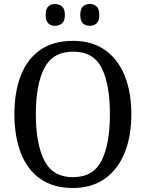

<svg xmlns="http://www.w3.org/2000/svg" viewBox="-20 -929 729 959"><path d="M344 10Q246 10 181 -36Q116 -82 84 -165Q52 -248 52 -359Q52 -470 84 -552Q116 -634 181 -679.5Q246 -725 345 -725Q439 -725 504 -679.5Q569 -634 602.5 -551.5Q636 -469 636 -358Q636 -247 602 -164.5Q568 -82 503 -36Q438 10 344 10ZM344 -44Q446 -44 487.5 -127Q529 -210 529 -358Q529 -507 488 -589Q447 -671 345 -671Q244 -671 201.5 -589Q159 -507 159 -358Q159 -210 201.5 -127Q244 -44 344 -44ZM429 -800Q408 -800 394.5 -812Q381 -824 381 -854Q381 -885 394.5 -897Q408 -909 429 -909Q448 -909 462 -897Q476 -885 476 -854Q476 -824 462 -812Q448 -800 429 -800ZM255 -800Q235 -800 221.5 -812Q208 -824 208 -854Q208 -885 221.5 -897Q235 -909 255 -909Q275 -909 289.5 -897Q304 -885 304 -854Q304 -824 289.5 -812Q275 -800 255 -800Z"/></svg>

Font: Noto Serif Sinhala SemiCondensed
Style: Regular
Weight: 400
Width: 4
Designer: Jelle Bosma - Monotype Design Team
Foundry: Monotype Imaging Inc.
Version: Version 2.007; ttfautohint (v1.8.4.7-5d5b)